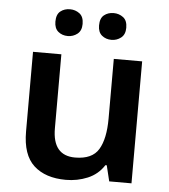

<svg xmlns="http://www.w3.org/2000/svg" viewBox="-53 -885 749 850"><g transform="rotate(5 321.0 -460.0)"><path d="M562 -635V-93H463L446 -163H440Q413 -121 367.5 -102Q322 -83 271 -83Q180 -83 128.5 -130Q77 -177 77 -281V-635H203V-306Q203 -185 303 -185Q379 -185 407.5 -232.5Q436 -280 436 -370V-635ZM164 -777Q164 -809 181.5 -823Q199 -837 224 -837Q248 -837 266.5 -823Q285 -809 285 -777Q285 -747 266.5 -732.5Q248 -718 224 -718Q199 -718 181.5 -732.5Q164 -747 164 -777ZM358 -777Q358 -809 375.5 -823Q393 -837 418 -837Q442 -837 460.5 -823Q479 -809 479 -777Q479 -747 460.5 -732.5Q442 -718 418 -718Q393 -718 375.5 -732.5Q358 -747 358 -777Z"/></g></svg>

Font: Noto Sans Telugu UI SemiBold
Style: Regular
Weight: 600
Designer: Jelle Bosma - Monotype Design Team
Foundry: Monotype Imaging Inc.
Version: Version 2.005; ttfautohint (v1.8.4.7-5d5b)